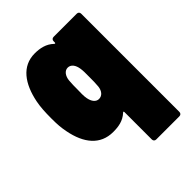

<svg xmlns="http://www.w3.org/2000/svg" viewBox="-202 -637 926 926"><g transform="rotate(-45 260.5 -174.0)"><path d="M303 -505V-497C303 -492 300 -490 296 -494C268 -521 232 -528 197 -528C110 -528 60 -458 40 -357C34 -326 32 -294 32 -249C32 -205 34 -185 40 -154C59 -56 109 8 197 8C232 8 267 3 296 -24C300 -28 303 -27 303 -22V165C303 174 309 180 318 180H476C485 180 491 174 491 165V-505C491 -514 485 -520 476 -520H318C309 -520 303 -514 303 -505ZM301 -198C298 -171 283 -153 261 -153C241 -153 227 -171 222 -198C218 -218 220 -238 220 -259C220 -279 220 -299 222 -319C225 -347 240 -367 261 -367C283 -367 297 -347 301 -319C302 -311 303 -303 303 -295V-258C303 -237 303 -218 301 -198Z"/></g></svg>

Font: Barlow Semi Condensed Black
Style: Regular
Weight: 900
Width: 4
Designer: Jeremy Tribby
Foundry: Tribby Type
Version: Version 1.408;PS 001.408;hotconv 1.0.88;makeotf.lib2.5.64775